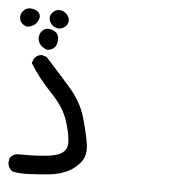

<svg xmlns="http://www.w3.org/2000/svg" viewBox="-49 -433 593 633"><g transform="rotate(5 248.0 -116.0)"><path d="M137.7 152.3Q110.4 155.3 73.7 157.2Q37.1 159.2 13.7 153.3Q1 143.6 -1 127L1 110.4Q11.7 96.7 26.4 95.7Q125 96.7 158.2 85Q191.4 73.2 189.9 41.5Q188.5 9.8 174.3 -31.7Q160.2 -73.2 119.1 -115.7Q78.1 -158.2 46.9 -208L52.7 -223.6Q61.5 -235.4 77.1 -237.3L93.8 -232.4Q134.8 -187.5 175.3 -141.6Q215.8 -95.7 230.5 -45.4Q245.1 4.9 251 42Q256.8 79.1 238.3 102.5Q219.7 126 193.4 137.7Q167 149.4 137.7 152.3ZM94.7 -255.9Q82 -258.8 72.3 -268.6Q62.5 -278.3 62.5 -293Q62.5 -307.6 73.2 -317.9Q84 -328.1 99.6 -324.2Q115.2 -320.3 121.6 -311Q127.9 -301.8 126 -286.1Q124 -270.5 115.2 -263.7Q106.4 -256.8 94.7 -255.9ZM21.5 -326.2Q10.7 -328.1 2.9 -336.4Q-4.9 -344.7 -4.4 -357.4Q-3.9 -370.1 6.3 -379.4Q16.6 -388.7 31.7 -386.7Q46.9 -384.8 54.7 -376Q62.5 -367.2 59.1 -356Q55.7 -344.7 46.9 -336.4Q38.1 -328.1 21.5 -326.2ZM124 -329.1Q110.4 -330.1 101.6 -340.3Q92.8 -350.6 92.8 -361.8Q92.8 -373 103 -382.3Q113.3 -391.6 126.5 -389.6Q139.6 -387.7 148.4 -377.4Q157.2 -367.2 156.2 -356Q155.3 -344.7 146 -336.9Q136.7 -329.1 124 -329.1Z"/></g></svg>

Font: JasonHandwriting2
Style: Regular
Weight: 400
Version: Version 1.05.10